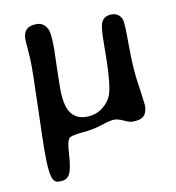

<svg xmlns="http://www.w3.org/2000/svg" viewBox="-76 -549 730 798"><g transform="rotate(-10 289.0 -150.5)"><path d="M74.2 -428.2Q74.2 -481.4 130.4 -481.4Q161.6 -481.4 176.3 -451.2Q185.1 -432.6 185.1 -365.2L182.6 -284.7Q181.2 -235.4 181.2 -202.6Q181.2 -127 203.9 -96.4Q226.6 -65.9 267.1 -65.9Q307.6 -65.9 335.7 -86.9Q363.8 -107.9 375 -136.2Q392.6 -179.7 392.6 -354.5Q392.6 -420.4 400.9 -439.9Q412.1 -466.8 444.6 -466.8Q477.1 -466.8 488.3 -436Q493.2 -422.4 493.2 -330.6Q493.2 -238.8 502.4 -171.9L508.3 -131.8Q516.1 -71.8 516.1 -70.3Q516.1 -42.5 502.9 -27.6Q489.7 -12.7 452.1 -12.7Q441.9 -12.7 418.7 -23.4Q395.5 -34.2 379.4 -34.2Q363.3 -34.2 324.2 -21.2Q285.2 -8.3 241.5 -4.9Q197.8 -1.5 185.5 7.1Q173.3 15.6 170.2 73.5Q167 131.3 156 155.3Q145 179.2 117.2 179.2H107.4Q87.9 179.2 80.1 152.3Q72.3 125.5 72.3 57.6V25.9L72.8 10.3Q73.2 -5.9 73.2 -22L73.7 -38.1Q74.7 -70.8 76.7 -135.3Q78.6 -199.7 78.6 -215.3L80.1 -263.7Q80.6 -279.8 80.6 -311.5Q80.6 -343.3 77.4 -380.6Q74.2 -418 74.2 -428.2Z"/></g></svg>

Font: Averia Gruesa Libre
Style: Regular
Weight: 400
Italic angle: -1.70001°
Version: Version 1.002